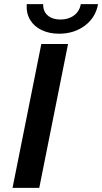

<svg xmlns="http://www.w3.org/2000/svg" viewBox="-20 -914 497 934"><path d="M41 0 181 -700H311L171 0ZM267 -750Q220 -750 183 -767.5Q146 -785 126.5 -817.5Q107 -850 110 -894H190Q189 -859 212 -839Q235 -819 274 -819Q313 -819 340 -839Q367 -859 373 -894H457Q445 -828 392.5 -789Q340 -750 267 -750Z"/></svg>

Font: MOST Montserrat SemiBold
Style: Italic
Weight: 600
Italic angle: -11.3°
Designer: Julieta Ulanovsky
Foundry: Julieta Ulanovsky
Version: Version 8.000;March 11, 2024;FontCreator 15.0.0.2926 64-bit